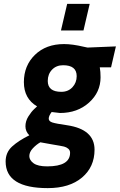

<svg xmlns="http://www.w3.org/2000/svg" viewBox="-20 -739 617 989"><path d="M226 230Q9 230 9 93Q9 46 42.5 15.5Q76 -15 131 -42Q111 -62 111 -88.5Q111 -115 126 -139Q141 -163 156 -177L171 -191Q103 -231 103 -316Q103 -401 160 -456.5Q217 -512 310 -512Q353 -512 412 -498L431 -494L577 -500L552 -392H494Q498 -370 498 -341Q498 -264 438.5 -210.5Q379 -157 289 -157L246 -162Q231 -142 231 -128Q231 -114 250 -108Q269 -102 325 -94Q467 -73 467 32Q467 121 402.5 175.5Q338 230 226 230ZM223 118Q341 118 341 48Q341 35 331.5 27Q322 19 310 16Q298 13 246.5 4.5Q195 -4 188 -6Q168 5 149.5 24.5Q131 44 131 65Q131 86 153 102Q175 118 223 118ZM296 -266Q331 -266 353 -289.5Q375 -313 375 -347Q375 -403 305 -403Q270 -403 248 -380Q226 -357 226 -322Q226 -266 296 -266ZM294 -582 326 -719H442L410 -582Z"/></svg>

Font: Titillium Web
Style: Bold Italic
Weight: 700
Italic angle: -13°
Version: Version 1.002;PS 57.000;hotconv 1.0.70;makeotf.lib2.5.55311